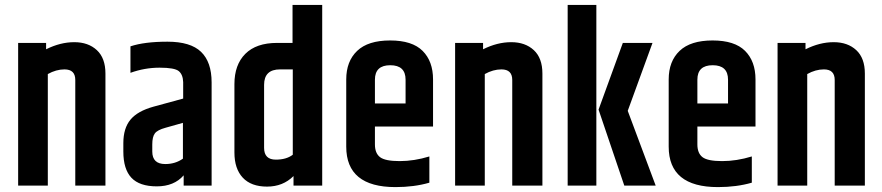

<svg xmlns="http://www.w3.org/2000/svg" viewBox="-20 -757 3596 783"><path d="M168 -556Q226 -585 283 -585Q340 -585 375 -552.5Q410 -520 410 -457V0H287V-431Q287 -474 243 -474Q209 -474 175 -455V0H54V-582H168Z M601 -168V-139Q601 -88 654 -88Q695 -88 726 -110V-256L655 -236Q622 -227 611.5 -213Q601 -199 601 -168ZM512 -568Q569 -587 663 -587Q757 -587 800 -545.5Q843 -504 843 -421V0H729V-42Q690 3 619.5 3Q549 3 516 -32Q483 -67 483 -139V-173Q483 -234 512 -269Q541 -304 606 -322L727 -355V-422Q726 -453 709 -467Q692 -481 631 -481Q570 -481 512 -460Z M1174 -474H1122Q1057 -474 1057 -411V-154Q1057 -106 1105 -106Q1148 -106 1174 -126ZM1173 -737H1294V0H1177V-39Q1134 4 1069 4Q1004 4 970 -32.5Q936 -69 936 -135V-414Q936 -493 980.5 -537.5Q1025 -582 1110 -582H1173Z M1392 -159V-433Q1392 -507 1436.5 -549.5Q1481 -592 1571 -592Q1661 -592 1703.5 -549.5Q1746 -507 1746 -433V-241H1509V-168Q1509 -132 1530 -116Q1551 -100 1610 -100Q1669 -100 1731 -119V-12Q1669 6 1593 6Q1392 6 1392 -159ZM1509 -335H1634V-432Q1634 -491 1571.5 -491Q1509 -491 1509 -432Z M1950 -556Q2008 -585 2065 -585Q2122 -585 2157 -552.5Q2192 -520 2192 -457V0H2069V-431Q2069 -474 2025 -474Q1991 -474 1957 -455V0H1836V-582H1950Z M2295 -737H2412V0H2295ZM2520 -582H2641L2540 -305L2654 0H2526L2421 -310Z M2707 -159V-433Q2707 -507 2751.5 -549.5Q2796 -592 2886 -592Q2976 -592 3018.5 -549.5Q3061 -507 3061 -433V-241H2824V-168Q2824 -132 2845 -116Q2866 -100 2925 -100Q2984 -100 3046 -119V-12Q2984 6 2908 6Q2707 6 2707 -159ZM2824 -335H2949V-432Q2949 -491 2886.5 -491Q2824 -491 2824 -432Z M3265 -556Q3323 -585 3380 -585Q3437 -585 3472 -552.5Q3507 -520 3507 -457V0H3384V-431Q3384 -474 3340 -474Q3306 -474 3272 -455V0H3151V-582H3265Z"/></svg>

Font: Khand Semibold
Style: Regular
Weight: 600
Designer: Devanagari: Sanchit Sawaria, Jyotish Sonowal; Latin: Satya Rajpurohit
Foundry: Indian Type Foundry
Version: Version 1.100;PS 1.0;hotconv 1.0.78;makeotf.lib2.5.61930; tt